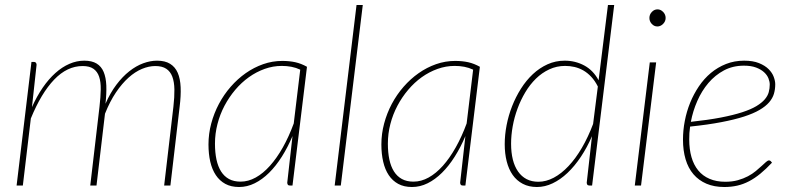

<svg xmlns="http://www.w3.org/2000/svg" viewBox="-20 -743 3176 769"><path d="M46.5 0 106 -495H116Q121.5 -495 124 -491.5Q126.5 -488 126.5 -483.5L108 -314Q127.5 -357.5 151.2 -392Q175 -426.5 201.8 -450.5Q228.5 -474.5 257.8 -487.2Q287 -500 317.5 -500Q348 -500 367 -488.5Q386 -477 395.2 -454.8Q404.5 -432.5 405.8 -400.5Q407 -368.5 402.5 -327.5Q421.5 -371 446 -403.5Q470.5 -436 497.8 -457.5Q525 -479 553.5 -489.5Q582 -500 609 -500Q641 -500 661.2 -487.5Q681.5 -475 691.8 -451.5Q702 -428 703.5 -393.8Q705 -359.5 699.5 -315.5L662.5 0H637.5L674.5 -315.5Q679 -354.5 678.5 -384.8Q678 -415 670.2 -435.8Q662.5 -456.5 646 -467.5Q629.5 -478.5 602 -478.5Q576 -478.5 548.5 -467Q521 -455.5 494.8 -432Q468.5 -408.5 444.2 -372.5Q420 -336.5 400.5 -287.5L366.5 0H341.5L378.5 -315.5Q383 -354.5 383.5 -384.8Q384 -415 377 -435.8Q370 -456.5 354.2 -467.5Q338.5 -478.5 311 -478.5Q249 -478.5 197 -424.2Q145 -370 103.5 -268.5L71.5 0Z M1182.5 -464Q1165.5 -472 1147.2 -475.5Q1129 -479 1108.5 -479Q1073.5 -479 1040 -467Q1006.5 -455 976.8 -433.8Q947 -412.5 922.2 -383.2Q897.5 -354 879.2 -319.5Q861 -285 851 -246.2Q841 -207.5 841 -167.5Q841 -132 847 -104Q853 -76 865.5 -56.2Q878 -36.5 897.2 -26Q916.5 -15.5 943.5 -15.5Q974.5 -15.5 1004.2 -32Q1034 -48.5 1061.2 -79Q1088.5 -109.5 1112.8 -152.5Q1137 -195.5 1156.5 -248.5ZM1151.5 -198Q1132.5 -153 1108.8 -115.5Q1085 -78 1057.8 -51Q1030.5 -24 1000.2 -9Q970 6 937.5 6Q905.5 6 882.5 -6.5Q859.5 -19 844.5 -41.5Q829.5 -64 822.2 -95.2Q815 -126.5 815 -164.5Q815 -207 826 -248.2Q837 -289.5 856.8 -326.8Q876.5 -364 904 -395.5Q931.5 -427 964.2 -450Q997 -473 1034 -486Q1071 -499 1110.5 -499Q1139 -499 1162.8 -493.8Q1186.5 -488.5 1209.5 -475.5L1151.5 0H1140.5Q1134.5 0 1132.5 -3.8Q1130.5 -7.5 1130.5 -11.5Z M1320.5 0 1408 -723H1433L1345 0Z M1875 -464Q1858 -472 1839.8 -475.5Q1821.5 -479 1801 -479Q1766 -479 1732.5 -467Q1699 -455 1669.2 -433.8Q1639.5 -412.5 1614.8 -383.2Q1590 -354 1571.8 -319.5Q1553.5 -285 1543.5 -246.2Q1533.5 -207.5 1533.5 -167.5Q1533.5 -132 1539.5 -104Q1545.5 -76 1558 -56.2Q1570.5 -36.5 1589.8 -26Q1609 -15.5 1636 -15.5Q1667 -15.5 1696.8 -32Q1726.5 -48.5 1753.8 -79Q1781 -109.5 1805.2 -152.5Q1829.5 -195.5 1849 -248.5ZM1844 -198Q1825 -153 1801.2 -115.5Q1777.5 -78 1750.2 -51Q1723 -24 1692.8 -9Q1662.5 6 1630 6Q1598 6 1575 -6.5Q1552 -19 1537 -41.5Q1522 -64 1514.8 -95.2Q1507.5 -126.5 1507.5 -164.5Q1507.5 -207 1518.5 -248.2Q1529.5 -289.5 1549.2 -326.8Q1569 -364 1596.5 -395.5Q1624 -427 1656.8 -450Q1689.5 -473 1726.5 -486Q1763.5 -499 1803 -499Q1831.5 -499 1855.2 -493.8Q1879 -488.5 1902 -475.5L1844 0H1833Q1827 0 1825 -3.8Q1823 -7.5 1823 -11.5Z M2374.5 -396.5Q2363 -419.5 2348.2 -435.2Q2333.5 -451 2316.5 -460.8Q2299.5 -470.5 2281 -474.8Q2262.5 -479 2243.5 -479Q2209.5 -479 2180 -465.2Q2150.5 -451.5 2126.5 -428Q2102.5 -404.5 2084 -373.5Q2065.5 -342.5 2052.8 -308Q2040 -273.5 2033.5 -237.2Q2027 -201 2027 -167.5Q2027 -132 2034 -104Q2041 -76 2055 -56Q2069 -36 2089.2 -25.5Q2109.5 -15 2136.5 -15Q2167 -15 2197.8 -31.2Q2228.5 -47.5 2257 -77.8Q2285.5 -108 2310.5 -150.8Q2335.5 -193.5 2355.5 -246.5ZM2440 -723 2351.5 0H2340.5Q2334 0 2332 -3.8Q2330 -7.5 2330 -11.5L2351 -197.5Q2331.5 -152.5 2306.5 -115Q2281.5 -77.5 2253 -50.5Q2224.5 -23.5 2193.5 -8.8Q2162.5 6 2130.5 6Q2098 6 2073.8 -6.8Q2049.5 -19.5 2033.5 -42.2Q2017.5 -65 2009.5 -96.5Q2001.5 -128 2001.5 -165.5Q2001.5 -202.5 2009 -241.5Q2016.5 -280.5 2031 -317.5Q2045.5 -354.5 2066.5 -387.8Q2087.5 -421 2114.2 -446Q2141 -471 2173 -485.5Q2205 -500 2242 -500Q2284 -500 2320 -480.8Q2356 -461.5 2377.5 -421.5L2415 -723Z M2608 -493 2547.5 0H2522.5L2582.5 -493ZM2646 -671Q2646 -657.5 2635.8 -647.2Q2625.5 -637 2613 -637Q2600 -637 2590.5 -647.2Q2581 -657.5 2581 -671Q2581 -685 2590.8 -695.2Q2600.5 -705.5 2613.5 -705.5Q2626 -705.5 2636 -695.2Q2646 -685 2646 -671Z M2959.5 -480Q2915 -480 2879.5 -461Q2844 -442 2817.2 -410.5Q2790.5 -379 2772.8 -338.5Q2755 -298 2747 -255Q2816.5 -262.5 2867 -272.2Q2917.5 -282 2952.8 -293.5Q2988 -305 3009.5 -318Q3031 -331 3043 -345Q3055 -359 3059 -374Q3063 -389 3063 -404.5Q3063 -416 3057.8 -429.2Q3052.5 -442.5 3040.2 -453.8Q3028 -465 3008.2 -472.5Q2988.5 -480 2959.5 -480ZM3072 -91.5Q3048 -66 3025.5 -47.5Q3003 -29 2980 -17Q2957 -5 2932.8 0.5Q2908.5 6 2881 6Q2840.5 6 2809.5 -7.2Q2778.5 -20.5 2757.5 -45Q2736.5 -69.5 2726 -104.8Q2715.5 -140 2715.5 -184Q2715.5 -221 2722.8 -258.8Q2730 -296.5 2744.2 -331.5Q2758.5 -366.5 2779.2 -397.2Q2800 -428 2827.2 -450.8Q2854.5 -473.5 2888 -486.8Q2921.5 -500 2960.5 -500Q2996 -500 3020 -490.2Q3044 -480.5 3058.5 -466Q3073 -451.5 3079 -435Q3085 -418.5 3085 -405.5Q3085 -385.5 3079.8 -367.5Q3074.5 -349.5 3060.5 -333.2Q3046.5 -317 3022.2 -302.8Q2998 -288.5 2960.2 -276.2Q2922.5 -264 2869.2 -253.8Q2816 -243.5 2744 -236Q2742 -223 2741.2 -210.2Q2740.5 -197.5 2740.5 -184.5Q2740.5 -145 2749.5 -113.8Q2758.5 -82.5 2776.5 -60.5Q2794.5 -38.5 2821.8 -26.8Q2849 -15 2885 -15Q2912.5 -15 2935 -21.2Q2957.5 -27.5 2975.5 -37Q2993.5 -46.5 3007 -57.8Q3020.5 -69 3030.8 -78.5Q3041 -88 3048 -94.2Q3055 -100.5 3060 -100.5Q3064 -100.5 3067 -97.5Z"/></svg>

Font: Lato ExtraLight
Style: Italic
Weight: 275
Italic angle: -7°
Designer: Lukasz Dziedzic with Adam Twardoch and Botio Nikoltchev
Foundry: tyPoland Lukasz Dziedzic
Version: Version 2.015; 2015-08-06; http://www.latofonts.com/